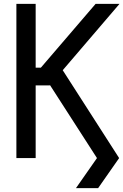

<svg xmlns="http://www.w3.org/2000/svg" viewBox="-20 -820 640 996"><path d="M94 -377V-469H192L476 -800H600L238 -377ZM374 156 483 0H598L489 156ZM65 0V-800H165V0ZM483 0 210 -424 277 -500 598 0Z"/></svg>

Font: Victor Mono
Style: Bold
Weight: 700
Monospace: yes
Designer: Rune Bjørnerås
Version: Version 1.561;gftools[0.9.30]